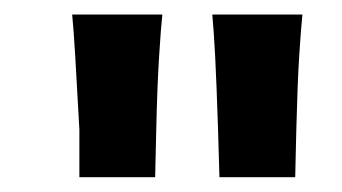

<svg xmlns="http://www.w3.org/2000/svg" viewBox="-20 -718 465 261"><path d="M276.4 -542Q274.4 -604 272.5 -641.1Q270.5 -678.2 268.6 -698.2H391.1Q389.2 -680.2 386.7 -641.6Q384.3 -603 382.8 -541.5L381.3 -477.1H278.3ZM87.9 -542Q84.5 -604 82.3 -641.1Q80.1 -678.2 78.1 -698.2H200.7Q198.7 -680.2 196.3 -641.6Q193.8 -603 192.4 -541.5L190.9 -477.1H87.9Z"/></svg>

Font: Hammersmith One
Style: Regular
Weight: 400
Designer: Nicole Fally
Foundry: Nicole Fally
Version: Version 1.002